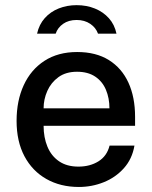

<svg xmlns="http://www.w3.org/2000/svg" viewBox="-20 -734 604 764"><path d="M153.5 -233.5Q153.5 -187 168.8 -150.2Q184 -113.5 215 -92.2Q246 -71 292 -71Q338 -71 371.8 -92Q405.5 -113 416 -154.5H515Q506 -101.5 472.8 -64.5Q439.5 -27.5 392.5 -8.8Q345.5 10 294 10Q220.5 10 164.5 -21.8Q108.5 -53.5 77.2 -112.5Q46 -171.5 46 -253Q46 -333.5 74.5 -395.2Q103 -457 157 -492Q211 -527 287 -527Q362 -527 413.2 -495Q464.5 -463 491 -405.2Q517.5 -347.5 517.5 -269V-233.5ZM153.5 -303H415.5Q415.5 -343.5 401.5 -376.8Q387.5 -410 358.8 -429.2Q330 -448.5 286.5 -448.5Q242 -448.5 212.5 -427Q183 -405.5 168.2 -372Q153.5 -338.5 153.5 -303ZM443.5 -600Q436 -636 413.5 -661.2Q391 -686.5 357.8 -700Q324.5 -713.5 285 -713.5Q247 -713.5 214 -700.5Q181 -687.5 158.2 -662Q135.5 -636.5 127.5 -600H201.5Q209.5 -624 231.2 -639.2Q253 -654.5 285 -654.5Q316.5 -654.5 339 -639.2Q361.5 -624 370 -600Z"/></svg>

Font: Public Sans Medium
Style: Regular
Weight: 500
Designer: The Public Sans Project Authors: Dan O. Williams and USWDS (Libre Franklin designed by Pablo Impallari and Rodrigo Fuenz
Version: Version 1.007